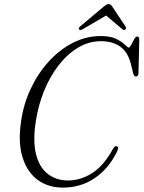

<svg xmlns="http://www.w3.org/2000/svg" viewBox="-20 -884 685 916"><path d="M539 -186Q548 -180.5 538 -160Q497.5 -78 431 -33.5Q364.5 11 279.5 11Q210.5 11 160.2 -25.5Q110 -62 87.8 -132.5Q65.5 -203 80.5 -305Q91.5 -385 125.5 -458.2Q159.5 -531.5 210.8 -588.5Q262 -645.5 325.8 -678.8Q389.5 -712 460.5 -712Q507.5 -712 535 -698.2Q562.5 -684.5 576 -670.8Q589.5 -657 594 -657Q599 -657 605.8 -670Q612.5 -683 619.8 -696.2Q627 -709.5 633.5 -709.5Q645 -709.5 644.5 -695L640.5 -534Q640 -519.5 629 -519Q619 -518.5 615.5 -534L604.5 -578.5Q590 -636 553.2 -661.8Q516.5 -687.5 462 -687.5Q403.5 -687.5 352 -656.5Q300.5 -625.5 259.2 -572Q218 -518.5 190.2 -450Q162.5 -381.5 151 -306.5Q136 -210.5 152 -147.8Q168 -85 208.2 -54Q248.5 -23 304.5 -23Q364.5 -23 420 -58.2Q475.5 -93.5 519 -174Q529.5 -191 539 -186ZM576.5 -742.5Q570.5 -738 562.5 -745.5L486.5 -810L376 -745.5Q363 -737.5 357.5 -743.5Q352.5 -749 362 -757.5L472.5 -850.5Q480.5 -857 486 -860.8Q491.5 -864.5 498 -864.5Q505 -864.5 509 -860.8Q513 -857 517 -850.5L579.5 -756.5Q584.5 -748 576.5 -742.5Z"/></svg>

Font: Fraunces 144pt S050 Light
Style: Italic
Weight: 300
Italic angle: -16°
Version: Version 1.000; ttfautohint (v1.8.3)